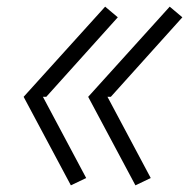

<svg xmlns="http://www.w3.org/2000/svg" viewBox="-20 -616 590 577"><path d="M387 -59 245 -325 490 -596 528 -564 313 -325H303L433 -81ZM193 -59 51 -325 296 -596 334 -564 119 -325H109L239 -81Z"/></svg>

Font: Lode Dark
Style: Italic
Weight: 400
Italic angle: -11°
Monospace: yes
Designer: Belleve Invis
Foundry: Belleve Invis
Version: Version 29.2.0; ttfautohint (v1.8.3)